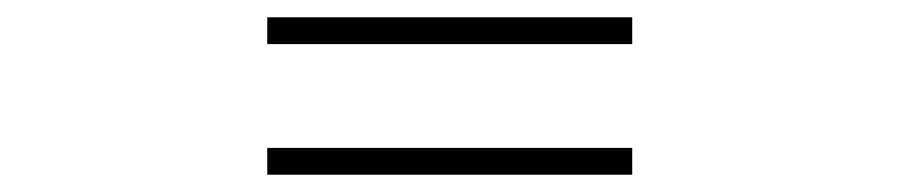

<svg xmlns="http://www.w3.org/2000/svg" viewBox="-20 -491 1040 222"><path d="M711 -471V-440H289V-471ZM711 -320V-289H289V-320Z"/></svg>

Font: Merged Yaku Han JP ExtraLight
Style: Regular
Weight: 250
Designer: Ryoko NISHIZUKA 西塚涼子 (kana, bopomofo & ideographs); Paul D. Hunt (Latin, Greek & Cyrillic); Sandoll Communications 산돌커뮤니
Foundry: Adobe
Version: Version 2.004